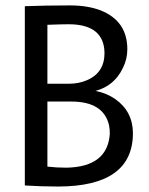

<svg xmlns="http://www.w3.org/2000/svg" viewBox="-20 -682 547 706"><path d="M468.8 -191.4Q468.8 -271.5 404.3 -317.4Q372.1 -339.8 331.1 -347.7Q400.4 -366.2 431.6 -431.6Q448.2 -463.9 448.2 -501Q448.2 -604.5 350.6 -643.6Q302.7 -662.1 237.3 -662.1Q147.5 -662.1 71.3 -659.2V0Q131.8 3.9 195.3 3.9Q467.8 2.9 468.8 -191.4ZM232.4 -592.8Q352.5 -592.8 363.3 -502.9Q364.3 -495.1 364.3 -487.3Q364.3 -414.1 298.8 -386.7Q269.5 -374 231.4 -374H154.3V-590.8Q209 -592.8 232.4 -592.8ZM224.6 -65.4Q188.5 -65.4 154.3 -69.3V-308.6H242.2Q360.4 -308.6 380.9 -221.7Q383.8 -207 383.8 -190.4Q376 -68.4 224.6 -65.4Z"/></svg>

Font: Yaldevi Colombo Medium
Style: Regular
Weight: 500
Designer: Sol Matas, Denzil Rajitha, Kosala Senevirathne and Pathum Egodawatta
Foundry: Mooniak
Version: Version 1.020 ; ttfautohint (v1.6)